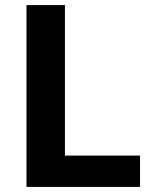

<svg xmlns="http://www.w3.org/2000/svg" viewBox="-20 -734 603 754"><path d="M84 0V-714H235V-123H530V0Z"/></svg>

Font: Noto Sans Hebrew Thin
Style: Bold
Weight: 700
Version: Version 3.001